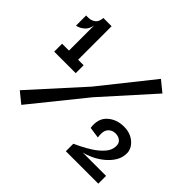

<svg xmlns="http://www.w3.org/2000/svg" viewBox="-137 -739 908 908"><g transform="rotate(45 316.5 -285.5)"><path d="M75 -306V-515Q70 -489 57 -476.5Q44 -464 31.5 -459Q19 -454 15 -454V-522Q20 -521 35.5 -522Q51 -523 65 -533.5Q79 -544 81 -571H136V-306ZM29 -294V-347H173V-294ZM97 -6 43 -50 272 -303 477 -560 531 -516 311 -271ZM401 0V-50Q410 -54 433.5 -65.5Q457 -77 483.5 -94Q510 -111 530 -133Q550 -155 552 -179Q555 -202 542 -214Q529 -226 508 -226Q484 -226 470 -208.5Q456 -191 462 -153L406 -161Q398 -217 431 -247Q464 -277 514 -277Q544 -277 566.5 -265Q589 -253 602 -233Q615 -213 612 -187Q610 -163 595.5 -140.5Q581 -118 558 -99.5Q535 -81 509.5 -69Q484 -57 461 -52H618V0Z"/></g></svg>

Font: Darker Grotesque ExtraBold
Style: Regular
Weight: 800
Designer: Gabriel Lam
Foundry: TypeRant
Version: Version 1.000;gftools[0.9.28]